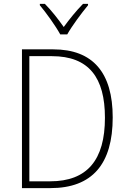

<svg xmlns="http://www.w3.org/2000/svg" viewBox="-20 -968 659 988"><path d="M290 -791H326C350 -834 399 -900 433 -941V-948H407C371 -911 337 -869 308 -829C280 -869 244 -915 211 -948H185V-941C217 -903 266 -835 290 -791ZM560 -364C560 -593 459 -714 254 -714H93V0H239C455 0 560 -124 560 -364ZM520 -362C520 -145 429 -35 238 -35H131V-679H247C438 -679 520 -568 520 -362Z"/></svg>

Font: Noto Sans SemiCondensed ExtraLight
Style: Regular
Weight: 200
Width: 4
Designer: Monotype Design Team
Foundry: Monotype Imaging Inc.
Version: Version 2.013